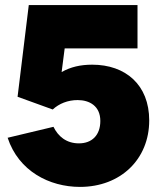

<svg xmlns="http://www.w3.org/2000/svg" viewBox="-20 -720 631 754"><path d="M294 14C454 14 566 -95 566 -247C566 -387 473 -466 342 -466C296 -466 257 -457 222 -437L234 -530H520V-700H93L49 -340L187 -290C212 -313 246 -327 285 -327C331 -327 374 -304 374 -245C374 -189 341 -157 290 -157C240 -157 208 -185 190 -222L10 -179C53 -48 174 14 294 14Z"/></svg>

Font: Fixel Text Black
Style: Regular
Weight: 900
Width: 4
Designer: AlfaBravo + MacPaw
Foundry: Kyrylo Tkachov, Marchela Mozhyna, Serhii Makarenko, Maria Weinstein, Zakhar Kryvoshyya
Version: Version 1.211